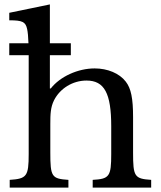

<svg xmlns="http://www.w3.org/2000/svg" viewBox="-20 -850 728 870"><path d="M301 -600V-654H206V-830L22 -792V-758C82 -758 96 -751 103 -718C106 -704 108 -684 109 -654H22V-600H110V-571V-152C110 -51 101 -40 24 -35V0H290V-35C214 -40 208 -49 208 -159V-287C208 -333 209 -364 225 -396C252 -449 309 -485 372 -485C453 -485 484 -427 484 -278V-152C484 -51 476 -39 400 -35V0H665V-35C589 -40 583 -50 583 -159V-319C583 -404 574 -449 550 -480C521 -518 467 -540 409 -540C333 -540 252 -503 210 -449H206V-600Z"/></svg>

Font: Libre Baskerville
Style: Regular
Weight: 400
Designer: Pablo Impallari, Rodrigo Fuenzalida
Foundry: Pablo Impallari, Rodrigo Fuenzalida
Version: Version 1.051;Glyphs 3.2.3 (3260)